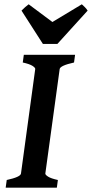

<svg xmlns="http://www.w3.org/2000/svg" viewBox="-20 -869 426 889"><path d="M327.6 -615.2 322.8 -579.6Q258.8 -565.4 256.3 -549.3L189.9 -65.4Q189.5 -59.6 202.9 -51Q216.3 -42.5 248 -35.6L243.2 0H6.3L11.2 -35.6Q74.7 -49.3 77.1 -65.4L143.1 -549.3Q144 -555.2 130.4 -564Q116.7 -572.8 85.4 -579.6L90.3 -615.2ZM385.7 -819.8 245.6 -665.5H178.7L79.6 -819.8Q87.4 -828.1 96.2 -835.7Q105 -843.3 112.8 -849.1L222.7 -767.1L358.9 -849.1Q364.7 -843.8 372.6 -836.2Q380.4 -828.6 385.7 -819.8Z"/></svg>

Font: Gentium Plus
Style: Bold Italic
Weight: 700
Italic angle: -8°
Designer: Victor Gaultney, Annie Olsen, Iska Routamaa, Becca Hirsbrunner
Foundry: SIL International
Version: Version 6.101